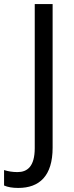

<svg xmlns="http://www.w3.org/2000/svg" viewBox="-87 -734 362 945"><path d="M3 191C107 191 172 132 172 -7V-714H84V-5C84 86 47 113 -1 113C-26 113 -48 109 -67 103V179C-49 187 -26 191 3 191Z"/></svg>

Font: Noto Sans Lao SemiCondensed
Style: Regular
Weight: 400
Width: 4
Designer: Monotype Design Team
Foundry: Monotype Imaging Inc.
Version: Version 2.003